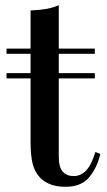

<svg xmlns="http://www.w3.org/2000/svg" viewBox="-20 -701 411 735"><path d="M343 -421V-401H5V-421ZM205 -681V-515H343V-495H205V-102Q205 -61 220 -44Q235 -27 262 -27Q289 -27 309.5 -48Q330 -69 345 -119L364 -112Q352 -59 321.5 -22.5Q291 14 232 14Q198 14 175 5.5Q152 -3 135 -19Q113 -42 105 -74Q97 -106 97 -159V-495H5V-515H97V-661Q128 -662 155 -666.5Q182 -671 205 -681Z"/></svg>

Font: Playfair Display Medium
Style: Regular
Weight: 500
Designer: Claus Eggers Sørensen
Foundry: Claus Eggers Sørensen
Version: Version 1.203